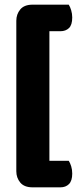

<svg xmlns="http://www.w3.org/2000/svg" viewBox="-20 -677 336 824"><path d="M275 -657Q281 -648 285.5 -633Q290 -618 290 -602Q290 -570 276 -556.5Q262 -543 239 -543H192V13H275Q281 22 285.5 36.5Q290 51 290 68Q290 99 276 113Q262 127 239 127H120Q84 127 67 106.5Q50 86 50 58V-588Q50 -616 67 -636.5Q84 -657 120 -657Z"/></svg>

Font: Baloo Chettan 2
Style: Bold
Weight: 700
Designer: Maithili Shingre, Unnati Kotecha and Ek Type
Foundry: Ek Type
Version: Version 1.640;hotconv 1.0.111;makeotfexe 2.5.65597; ttfautoh